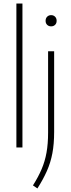

<svg xmlns="http://www.w3.org/2000/svg" viewBox="-20 -828 396 1078"><path d="M72 0V-808H106V0ZM190 230 165 213Q195 165.5 213.8 121.5Q232.5 77.5 241.2 28.5Q250 -20.5 250 -83V-540H284V-88Q284 -19.5 274 33Q264 85.5 243.2 132.2Q222.5 179 190 230ZM267 -680Q253.5 -680 244.8 -688.5Q236 -697 236 -711Q236 -725.5 244.8 -734.2Q253.5 -743 267 -743Q280.5 -743 289.2 -734.2Q298 -725.5 298 -711Q298 -697 289.2 -688.5Q280.5 -680 267 -680Z"/></svg>

Font: Encode Sans Condensed Condensed Thin
Style: Regular
Weight: 100
Width: 3
Designer: Multiple Designers
Foundry: Impallari Type
Version: Version 3.000; ttfautohint (v1.8.3) -l 8 -r 50 -G 200 -x 14 